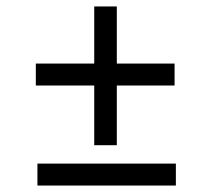

<svg xmlns="http://www.w3.org/2000/svg" viewBox="-20 -645 662 595"><path d="M521 -448V-380H342V-195H272V-380H91V-448H272V-625H342V-448ZM525 -138V-70H96V-138Z"/></svg>

Font: Nata Sans
Style: Regular
Weight: 400
Designer: Daniel Uzquiano Cruz
Version: Version 1.001